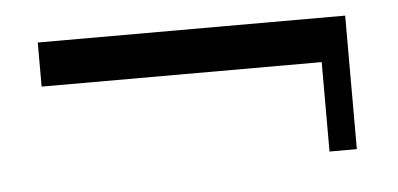

<svg xmlns="http://www.w3.org/2000/svg" viewBox="-30 -377 638 308"><g transform="rotate(-5 289.0 -223.5)"><path d="M490 -260H39V-331H534V-116H490Z"/></g></svg>

Font: Genos Medium
Style: Regular
Weight: 500
Designer: Robert E. Leuschke
Foundry: Robert E. Leuschke
Version: Version 1.010; ttfautohint (v1.8.3)